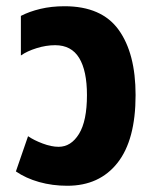

<svg xmlns="http://www.w3.org/2000/svg" viewBox="-20 -582 493 616"><path d="M196 14Q148 14 105.5 2Q63 -10 31 -32L70 -145Q89 -132 117 -121.5Q145 -111 168 -111Q208 -111 233.5 -152.5Q259 -194 259 -277Q259 -355 234 -396Q209 -437 157 -437Q128 -437 97.5 -427.5Q67 -418 47 -404V-531Q74 -545 109.5 -553.5Q145 -562 187 -562Q306 -562 360.5 -486.5Q415 -411 415 -277Q415 -133 357 -59.5Q299 14 196 14Z"/></svg>

Font: Noto Sans Thai Cond ExtBd
Style: Regular
Weight: 800
Width: 3
Designer: Monotype Design Team
Foundry: Monotype Imaging Inc.
Version: Version 2.002; ttfautohint (v1.8.4.7-5d5b)